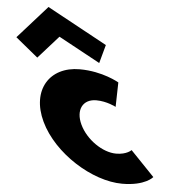

<svg xmlns="http://www.w3.org/2000/svg" viewBox="-302 -875 911 945"><g transform="rotate(5 154.0 -402.5)"><path d="M-245.1 -658 -134 -567 -34 -679 172 -567 196.9 -658 -100.6 -820ZM173.9 -383C226.9 -383 271.3 -359 271.3 -359L274.1 -480C274.1 -480 193.4 -528 79.4 -528C-69.6 -528 -146.9 -406 -75.5 -255C-4.6 -105 188.1 15 336.1 15C450.1 15 486.3 -31 486.3 -31L368.2 -154C368.2 -154 346.5 -130 293.5 -130C226.5 -130 145.1 -186 111.5 -257C78.4 -327 106.9 -383 173.9 -383Z"/></g></svg>

Font: Hussar
Style: BdOpOblFive
Weight: 700
Foundry: Cannot Into Space Fonts
Version: Version 2.00